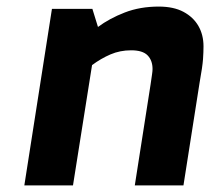

<svg xmlns="http://www.w3.org/2000/svg" viewBox="-20 -564 639 584"><path d="M54 0 138 -537H261L278 -482Q313 -508 359.5 -526Q406 -544 463 -544Q508 -544 538 -528Q568 -512 583.5 -485Q599 -458 599 -423Q599 -406 597.5 -384Q596 -362 587 -312L538 0H390L438 -307Q441 -328 442.5 -338Q444 -348 444 -354Q444 -380 429 -395.5Q414 -411 379 -411Q345 -411 316 -398.5Q287 -386 260 -366L202 0Z"/></svg>

Font: Exo Thin
Style: Bold Italic
Weight: 700
Italic angle: -9°
Version: Version 2.000